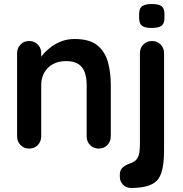

<svg xmlns="http://www.w3.org/2000/svg" viewBox="-20 -739 911 955"><path d="M351 -545Q425 -545 463.5 -514Q502 -483 516.5 -431.5Q531 -380 531 -317V-61Q531 -35 514 -17.5Q497 0 471 0Q445 0 428 -17.5Q411 -35 411 -61V-317Q411 -350 402.5 -376.5Q394 -403 372 -419Q350 -435 309 -435Q269 -435 241.5 -419Q214 -403 199.5 -376.5Q185 -350 185 -317V-61Q185 -35 168 -17.5Q151 0 125 0Q99 0 82 -17.5Q65 -35 65 -61V-474Q65 -500 82 -517.5Q99 -535 125 -535Q151 -535 168 -517.5Q185 -500 185 -474V-431L170 -434Q179 -451 196 -470.5Q213 -490 236 -507Q259 -524 288 -534.5Q317 -545 351 -545ZM760 160Q742 178 710 187Q678 196 632 196Q607 196 591.5 179.5Q576 163 576 140V129Q576 107 590.5 94Q605 81 627 74Q651 66 661 51.5Q671 37 673.5 17Q676 -3 676 -25V-474Q676 -500 693 -517.5Q710 -535 736 -535Q762 -535 779 -517.5Q796 -500 796 -474V10Q796 67 787 104.5Q778 142 760 160ZM734 -600Q700 -600 686 -611Q672 -622 672 -650V-669Q672 -698 687.5 -708.5Q703 -719 735 -719Q770 -719 784 -708Q798 -697 798 -669V-650Q798 -621 783 -610.5Q768 -600 734 -600Z"/></svg>

Font: Quicksand Variable Light
Style: Regular
Weight: 300
Designer: Andrew Paglinawan
Foundry: Andrew Paglinawan
Version: Version 3.004